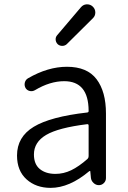

<svg xmlns="http://www.w3.org/2000/svg" viewBox="-20 -866 599 898"><path d="M216.8 12.7Q148.4 12.7 104 -27.3Q59.6 -67.4 59.6 -138.7Q59.6 -225.6 137.7 -272.9Q215.8 -320.3 387.7 -339.8Q395.5 -340.8 394.5 -348.6Q393.6 -486.3 280.3 -486.3Q213.9 -486.3 143.6 -444.3Q131.8 -437.5 119.1 -440.4Q106.4 -443.4 99.6 -454.1Q92.8 -466.8 96.2 -480Q99.6 -493.2 111.3 -500Q204.1 -553.7 293 -553.7Q387.7 -553.7 431.6 -495.6Q475.6 -437.5 475.6 -335V-33.2Q475.6 -19.5 465.8 -9.8Q456.1 0 442.4 0Q428.7 0 418 -9.8Q407.2 -19.5 405.3 -33.2L402.3 -64.5Q402.3 -66.4 400.9 -66.4Q399.4 -66.4 397.5 -65.4Q304.7 12.7 216.8 12.7ZM239.3 -52.7Q277.3 -52.7 313 -69.8Q348.6 -86.9 389.6 -123Q394.5 -127.9 394.5 -135.7V-278.3Q394.5 -286.1 387.7 -285.2Q252.9 -268.6 195.8 -234.9Q138.7 -201.2 138.7 -143.6Q138.7 -97.7 166.5 -75.2Q194.3 -52.7 239.3 -52.7ZM292 -659.2Q283.2 -651.4 271 -651.4Q258.8 -651.4 250 -659.2Q240.2 -668.9 240.2 -682.6Q240.2 -693.4 248 -702.1L358.4 -832Q369.1 -844.7 384.8 -845.7Q386.7 -845.7 387.7 -845.7Q402.3 -845.7 413.1 -835.9Q425.8 -824.2 425.8 -807.6Q425.8 -792 415 -781.2Z"/></svg>

Font: Gen Jyuu Gothic Normal
Style: Regular
Weight: 300
Designer: [Source Han Sans]
Ryoko NISHIZUKA  (kana & ideographs); Paul D. Hunt (Latin, Greek & Cyrillic); Wenlong ZHANG  (bopomofo
Version: Version 1.002.20150607